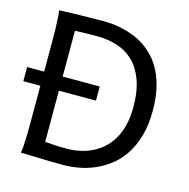

<svg xmlns="http://www.w3.org/2000/svg" viewBox="-106 -821 913 929"><g transform="rotate(15 350.5 -356.5)"><path d="M85.4 -407.7V-558.1Q85.4 -592.3 84.7 -621.8Q84 -651.4 82.5 -674.8Q81.1 -698.2 78.1 -712.9Q88.4 -713.4 104.2 -714.1Q120.1 -714.8 139.4 -715.3Q158.7 -715.8 179.9 -716.3Q201.2 -716.8 222.4 -717Q243.7 -717.3 263.7 -717.5Q283.7 -717.8 300.3 -717.8Q319.8 -717.8 345 -715.6Q370.1 -713.4 397.7 -707Q425.3 -700.7 454.3 -689.2Q483.4 -677.7 510.5 -659.2Q537.6 -640.6 561.5 -614.3Q585.4 -587.9 603.3 -551.8Q621.1 -515.6 631.6 -468.5Q642.1 -421.4 642.1 -361.3Q642.1 -288.6 626 -233.2Q609.9 -177.7 582.8 -137.2Q555.7 -96.7 520 -69.3Q484.4 -42 445.3 -25.4Q406.2 -8.8 366.2 -2Q326.2 4.9 290.5 4.9Q278.8 4.9 263.4 4.6Q248 4.4 231 4.2Q213.9 3.9 195.8 3.4Q177.7 2.9 160.6 2.4Q120.6 1.5 78.1 0Q81.1 -14.6 82.5 -37.6Q84 -60.5 84.7 -89.4Q85.4 -118.2 85.4 -151.9V-336.9H0V-407.7ZM178.2 -407.7H363.8V-336.9H178.2V-80.6Q195.3 -79.1 222.9 -77.4Q250.5 -75.7 285.6 -75.7Q318.4 -75.7 350.3 -82Q382.3 -88.4 411.4 -102.3Q440.4 -116.2 465.3 -138.2Q490.2 -160.2 508.3 -190.7Q526.4 -221.2 536.6 -261.2Q546.9 -301.3 546.9 -351.6Q546.9 -433.6 526.1 -488.8Q505.4 -543.9 470.2 -577.4Q435.1 -610.8 387.9 -625.2Q340.8 -639.6 288.1 -639.6Q275.9 -639.6 260.7 -639.4Q245.6 -639.2 230.2 -638.7Q214.8 -638.2 201.2 -637.9Q187.5 -637.7 178.2 -637.2Z"/></g></svg>

Font: Andika New Basic
Style: Regular
Weight: 400
Designer: Victor Gaultney, Annie Olsen, Julie Remington, Don Collingsworth, Eric Hays
Foundry: SIL International
Version: Version 5.500